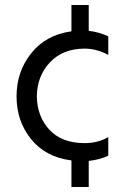

<svg xmlns="http://www.w3.org/2000/svg" viewBox="-20 -635 492 766"><path d="M334 111H265V5Q162 -8 104 -80Q46 -152 46 -250.5Q46 -349 104.5 -422.5Q163 -496 265 -510V-615H334V-512Q376 -507 412 -490V-416Q365 -441 318 -441Q231 -441 179.5 -386.5Q128 -332 127 -251Q128 -170 177.5 -117Q227 -64 318 -64Q370 -64 412 -88V-14Q379 2 334 7Z"/></svg>

Font: Hind Jalandhar
Style: Regular
Weight: 400
Designer: Namrata Goyal
Foundry: Indian Type Foundry
Version: Version 0.702;PS 1.0;hotconv 1.0.81;makeotf.lib2.5.63406